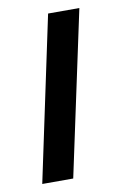

<svg xmlns="http://www.w3.org/2000/svg" viewBox="-69 -599 407 641"><g transform="rotate(-10 134.0 -278.5)"><path d="M22 0 140 -557H246L127 0Z"/></g></svg>

Font: Noto Serif Tamil Condensed Medium
Style: Italic
Weight: 500
Width: 3
Italic angle: -12°
Designer: Indian Type Foundry, Tom Grace, and the Monotype Design Team
Foundry: Monotype Imaging Inc.
Version: Version 2.003; ttfautohint (v1.8.4.7-5d5b)